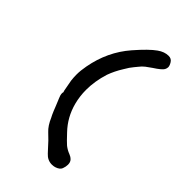

<svg xmlns="http://www.w3.org/2000/svg" viewBox="-278 -920 1141 1141"><g transform="rotate(45 293.0 -349.0)"><path d="M395 125Q358.4 125 332 95.7L313 75.2Q280.3 37.6 243.7 3.9Q215.8 -21.5 194.8 -70.8Q191.4 -77.6 187.5 -85Q176.8 -108.4 168.5 -130.6Q160.2 -152.8 150.9 -173.8L148.4 -179.2Q137.7 -202.6 137.7 -217.8Q137.7 -223.6 140.6 -232.9L137.7 -230Q127.4 -282.2 123 -309.1Q120.1 -334 120.1 -357.9Q120.1 -390.6 127.9 -432.1Q155.3 -582 250 -690.9Q318.4 -769.5 360.4 -798.8Q394.5 -823.2 429.2 -823.2Q452.1 -823.2 463.6 -804.9Q475.1 -786.6 475.1 -773.4Q475.1 -763.7 469.2 -752.4Q460 -735.8 411.6 -704.6Q392.6 -691.9 376 -679Q359.4 -666 346.7 -648.9L330.6 -629.4Q314 -610.4 294.4 -576.2Q266.1 -531.2 249 -483.9Q224.6 -406.2 224.6 -333Q224.6 -279.8 237.8 -229Q261.2 -140.1 323.2 -75.2Q362.3 -33.2 379.9 -18.1Q402.3 -1 424.3 6.8Q440.4 12.7 451.9 24.4Q463.4 36.1 463.4 57.6Q463.4 74.2 456.3 93.3Q449.2 112.3 419.4 121.6Q407.7 125 395 125Z"/></g></svg>

Font: X Typewriter
Style: Bold
Weight: 700
Designer: GGBot
Version: 0.10